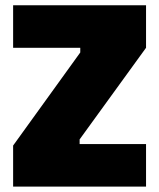

<svg xmlns="http://www.w3.org/2000/svg" viewBox="-20 -694 592 714"><path d="M28.8 0V-152.7L278.5 -498.9V-516.3H28.8V-674.5H523.1V-516.3L276.1 -175.6V-158.2H523.1V0Z"/></svg>

Font: Titillium Web SemiBold
Style: Regular
Weight: 600
Designer: Mohamed Gaber, Accademia di Belle Arti di Urbino
Foundry: Kief Type Foundry, Accademia di Belle Arti di Urbino
Version: Version 3.000; ttfautohint (v1.8.4)